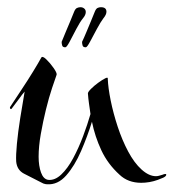

<svg xmlns="http://www.w3.org/2000/svg" viewBox="-20 -502 472 522"><path d="M108 -1Q106 -1 103.5 -1.5Q101 -2 98 -3L92 -6Q64 -20 45 -30Q26 -40 24 -63Q23 -80 26 -111.5Q29 -143 35 -181Q41 -219 47 -253Q40 -245 33 -235Q26 -225 12 -207Q10 -204 8 -206.5Q6 -209 8 -212Q21 -232 38 -257.5Q55 -283 70 -307.5Q85 -332 92 -345Q95 -351 105.5 -341Q116 -331 125.5 -317.5Q135 -304 134 -299Q130 -288 121.5 -262.5Q113 -237 105 -204.5Q97 -172 91 -138Q85 -104 85 -76Q85 -51 91.5 -33Q98 -15 111 -13Q129 -11 146.5 -27.5Q164 -44 179 -72Q194 -100 206 -132Q218 -164 226 -192Q224 -206 222 -220Q220 -234 219 -248Q219 -252 227.5 -260.5Q236 -269 247 -277Q258 -285 266 -289Q274 -293 273 -288Q274 -263 281 -228.5Q288 -194 300 -157.5Q312 -121 328.5 -90Q345 -59 365 -41Q385 -23 404 -23Q409 -23 413.5 -24.5Q418 -26 422 -27Q426 -29 430 -29Q432 -29 432 -27Q432 -23 424 -19L409 -13Q398 -9 386.5 -7Q375 -5 364 -5Q328 -5 305 -27Q273 -56 255.5 -93.5Q238 -131 230 -171Q218 -132 200.5 -91.5Q183 -51 160 -25Q137 1 108 -1ZM213.2 -373.4Q206 -373.4 204.6 -378.2Q203.1 -383 203.1 -388.2Q208.2 -398.7 214.7 -414.4Q221.1 -430.1 227.6 -445.3Q234.1 -460.6 237 -468.4Q240.6 -478 244.9 -480.2Q249.3 -482.4 254.3 -482.4Q269.4 -482.4 269.4 -470.2Q269.4 -462.3 261.5 -452.8Q253.6 -442.3 243.5 -423.5Q233.4 -404.8 225.1 -389.1Q216.8 -373.4 213.2 -373.4ZM157.7 -373.4Q150.5 -373.4 149.1 -378.2Q147.6 -383 147.6 -388.2Q151.9 -398.7 158.4 -414.4Q164.9 -430.1 171.4 -445.3Q177.9 -460.6 180.8 -468.4Q184.4 -478 189.1 -480.2Q193.8 -482.4 198.8 -482.4Q204.6 -482.4 208.9 -478.9Q213.2 -475.4 213.2 -469.3Q213.2 -461.5 206 -452.8Q197.4 -442.3 187.6 -423.5Q177.9 -404.8 169.6 -389.1Q161.3 -373.4 157.7 -373.4Z"/></svg>

Font: Festive
Style: Regular
Weight: 400
Designer: Robert E. Leuschke
Foundry: Robert E. Leuschke
Version: Version 1.101; ttfautohint (v1.8.3)